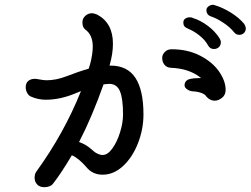

<svg xmlns="http://www.w3.org/2000/svg" viewBox="-20 -771 1043 799"><path d="M577 -295Q577 -233 554 -174.5Q531 -116 492 -80Q453 -44 407 -44Q365 -44 339 -76Q307 -113 279 -125Q236 -52 201 -7Q195 1 185 4.5Q175 8 165 8Q145 8 134.5 -3.5Q124 -15 124 -31Q124 -48 132 -58Q247 -217 317 -392L295 -383Q231 -356 171 -356Q138 -356 109 -369Q99 -373 93 -384.5Q87 -396 87 -408Q87 -425 97.5 -434Q108 -443 125 -443Q131 -443 141 -441Q161 -437 174 -437Q213 -437 255 -453Q309 -474 349 -485L355 -504Q366 -546 366 -577Q366 -626 335 -648Q323 -657 323 -678Q323 -694 335 -705Q347 -716 363 -716Q371 -716 385 -710Q450 -675 450 -589Q450 -547 436 -499V-498H440Q510 -498 543.5 -447Q577 -396 577 -295ZM919 -397Q919 -376 904 -364Q889 -352 873 -352Q854 -352 839 -369Q834 -378 818.5 -384Q803 -390 781 -391Q769 -392 758.5 -399.5Q748 -407 748 -416Q748 -426 754 -433Q760 -440 770 -442Q785 -446 807 -446H817Q769 -486 690 -489Q674 -490 664.5 -501.5Q655 -513 655 -530Q655 -544 666 -555Q677 -566 694 -566Q761 -566 812.5 -539.5Q864 -513 891.5 -473.5Q919 -434 919 -397ZM492 -295Q492 -359 479.5 -390.5Q467 -422 434 -422Q427 -422 411 -420Q362 -282 309 -180Q339 -170 366 -145Q374 -137 385.5 -131.5Q397 -126 407 -126Q428 -126 447.5 -153Q467 -180 479.5 -220Q492 -260 492 -295ZM954 -637Q937 -658 910 -676Q883 -694 860 -702Q839 -708 839 -730Q839 -737 846.5 -743.5Q854 -750 864 -751Q870 -751 872 -750Q906 -740 940 -719Q974 -698 996 -672Q1001 -665 1003 -654Q1003 -641 995 -633.5Q987 -626 976 -626Q962 -626 954 -637ZM846 -582Q834 -604 811 -622.5Q788 -641 764 -651Q752 -656 747.5 -661.5Q743 -667 743 -678Q743 -688 751 -693.5Q759 -699 770 -699Q779 -699 783 -696Q815 -686 845.5 -663Q876 -640 894 -611Q899 -603 899 -595Q899 -582 890.5 -574.5Q882 -567 870 -567Q854 -567 846 -582Z"/></svg>

Font: Tsukimi Rounded Medium
Style: Regular
Weight: 500
Designer: Takashi Funayama
Foundry: Takashi Funayama
Version: Version 1.032; ttfautohint (v1.8.3)